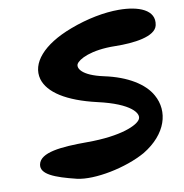

<svg xmlns="http://www.w3.org/2000/svg" viewBox="-98 -968 1075 1121"><g transform="rotate(-10 439.5 -408.0)"><path d="M159 -557C183 -475 286 -408 464 -367C659 -323 702 -258 685 -227C668 -194 567 -147 365 -147C207 -147 85 -135 71 -67C59 -10 141 22 268 53C372 77 561 39 678 -27C822 -114 859 -244 801 -347C761 -420 665 -480 528 -509C398 -537 378 -584 389 -606C403 -632 478 -674 624 -671C732 -669 863 -684 877 -750C896 -839 797 -876 679 -876C594 -876 492 -857 389 -818C216 -753 132 -654 159 -557Z"/></g></svg>

Font: Venom Sans
Style: BdObl
Weight: 700
Version: Version 1.001